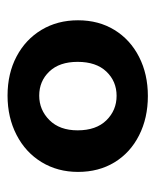

<svg xmlns="http://www.w3.org/2000/svg" viewBox="27 -776 402 496"><g transform="rotate(90 228.0 -528.0)"><path d="M32.4 -528.5Q32.4 -582 57.4 -622.7Q82.4 -663.5 126.9 -686.2Q171.4 -709 228 -709Q285 -709 329.8 -686.2Q374.6 -663.5 399.4 -622.7Q424.1 -582 424.1 -528.5Q424.1 -476 398.9 -434.5Q373.6 -393 328.6 -369.8Q283.5 -346.5 227 -346.5Q169.9 -346.5 125.9 -369.8Q81.9 -393 57.1 -434.3Q32.4 -475.5 32.4 -528.5ZM316.7 -527.5Q316.7 -575.4 290.8 -601.8Q264.9 -628.2 227.5 -628.2Q190.1 -628.2 164.9 -601.8Q139.8 -575.4 139.8 -527.5Q139.8 -480.6 164.7 -454.5Q189.6 -428.3 227 -428.3Q263.9 -428.3 290.3 -454.7Q316.7 -481.1 316.7 -527.5Z"/></g></svg>

Font: AF Albert Sans Medium
Style: Regular
Weight: 500
Designer: Andreas Rasmussen
Foundry: a.Foundry
Version: Version 1.300;Glyphs 3.2 (3231)